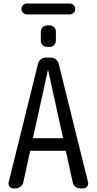

<svg xmlns="http://www.w3.org/2000/svg" viewBox="-20 -1052 540 1072"><path d="M370.1 -971.7H129.9Q117.2 -971.7 108.4 -980.5Q99.6 -989.3 99.6 -1002Q99.6 -1014.6 108.4 -1023.4Q117.2 -1032.2 129.9 -1032.2H370.1Q381.8 -1032.2 391.1 -1023.4Q400.4 -1014.6 400.4 -1002Q400.4 -989.3 391.1 -980.5Q381.8 -971.7 370.1 -971.7ZM243.2 -910.2H256.8Q271.5 -910.2 281.7 -899.9Q292 -889.6 292 -875V-825.2Q292 -810.5 282.2 -800.3Q272.5 -790 256.8 -790H243.2Q228.5 -790 218.3 -799.8Q208 -809.6 208 -825.2V-875Q208 -889.6 218.3 -899.9Q228.5 -910.2 243.2 -910.2ZM247.1 -659.2 165 -285.2Q162.1 -280.3 168 -280.3H328.1Q333 -280.3 331.1 -285.2L249 -659.2Q249 -660.2 248 -660.2Q247.1 -660.2 247.1 -659.2ZM54.7 0Q41 0 33.2 -10.7Q25.4 -21.5 28.3 -34.2L192.4 -696.3Q196.3 -710.9 207.5 -720.7Q218.8 -730.5 235.4 -730.5H264.6Q279.3 -730.5 291.5 -720.7Q303.7 -710.9 307.6 -696.3L471.7 -34.2Q474.6 -21.5 466.3 -10.7Q458 0 445.3 0H428.7Q413.1 0 400.9 -9.8Q388.7 -19.5 385.7 -35.2L348.6 -205.1Q346.7 -210 342.8 -210H153.3Q148.4 -210 147.5 -205.1L110.4 -35.2Q107.4 -20.5 94.7 -10.3Q82 0 67.4 0Z"/></svg>

Font: Rounded-L Mgen+ 2m regular
Style: Regular
Weight: 400
Designer: [Source Han Sans]
Ryoko NISHIZUKA  (kana & ideographs); Paul D. Hunt (Latin, Greek & Cyrillic); Wenlong ZHANG  (bopomofo
Version: Version 1.059.20150602